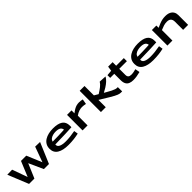

<svg xmlns="http://www.w3.org/2000/svg" viewBox="564 -2729 4727 4727"><g transform="rotate(-45 2927.5 -365.0)"><path d="M232 0 13 -539 185 -543 328 -145 492 -541H675L842 -144L987 -543L1154 -539L925 0H748L578 -376L418 0Z M1596 10Q1411 10 1305 -54.5Q1199 -119 1199 -254Q1199 -332 1232.5 -388.5Q1266 -445 1324 -481Q1382 -517 1456 -534Q1530 -551 1611 -551Q1785 -551 1871 -491.5Q1957 -432 1957 -304Q1957 -295 1957 -280Q1957 -265 1956 -250Q1887 -247 1736 -239.5Q1585 -232 1376 -230Q1376 -225 1375.5 -221Q1375 -217 1375 -213Q1376 -157 1439 -128.5Q1502 -100 1614 -100Q1693 -100 1778.5 -110.5Q1864 -121 1938 -135L1955 -29Q1883 -12 1793.5 -1Q1704 10 1596 10ZM1378 -325Q1472 -325 1554 -327.5Q1636 -330 1696.5 -332.5Q1757 -335 1784 -337Q1780 -390 1737.5 -419.5Q1695 -449 1603 -449Q1555 -449 1508 -437Q1461 -425 1425.5 -398Q1390 -371 1378 -325Z M2251 -541V-439Q2304 -480 2347 -504.5Q2390 -529 2431 -540Q2472 -551 2517 -551Q2549 -551 2581 -546.5Q2613 -542 2638 -536L2615 -402Q2584 -409 2552.5 -413.5Q2521 -418 2491 -418Q2441 -418 2386 -400.5Q2331 -383 2269 -339V0H2095V-541Z M3427 10Q3406 10 3384 6.5Q3362 3 3331.5 -8.5Q3301 -20 3256.5 -43.5Q3212 -67 3147 -106L2902 -255V0H2734V-740H2902V-413L3007 -351Q3092 -403 3152 -450.5Q3212 -498 3243 -551L3434 -540Q3404 -484 3351.5 -436.5Q3299 -389 3237.5 -350.5Q3176 -312 3120 -284L3168 -256Q3245 -211 3295.5 -186Q3346 -161 3379.5 -150.5Q3413 -140 3438 -140Q3443 -140 3449 -140Q3455 -140 3462 -141L3464 9Q3457 10 3448.5 10Q3440 10 3427 10Z M3859 10Q3789 10 3738 -11Q3687 -32 3659.5 -81Q3632 -130 3632 -215V-434H3490V-528L3632 -541L3650 -665H3806V-541H4072V-434H3806V-222Q3806 -170 3832 -145Q3858 -120 3917 -120Q3956 -120 3995.5 -127.5Q4035 -135 4080 -147L4102 -26Q4036 -9 3977 0.5Q3918 10 3859 10Z M4550 10Q4365 10 4259 -54.5Q4153 -119 4153 -254Q4153 -332 4186.5 -388.5Q4220 -445 4278 -481Q4336 -517 4410 -534Q4484 -551 4565 -551Q4739 -551 4825 -491.5Q4911 -432 4911 -304Q4911 -295 4911 -280Q4911 -265 4910 -250Q4841 -247 4690 -239.5Q4539 -232 4330 -230Q4330 -225 4329.5 -221Q4329 -217 4329 -213Q4330 -157 4393 -128.5Q4456 -100 4568 -100Q4647 -100 4732.5 -110.5Q4818 -121 4892 -135L4909 -29Q4837 -12 4747.5 -1Q4658 10 4550 10ZM4332 -325Q4426 -325 4508 -327.5Q4590 -330 4650.5 -332.5Q4711 -335 4738 -337Q4734 -390 4691.5 -419.5Q4649 -449 4557 -449Q4509 -449 4462 -437Q4415 -425 4379.5 -398Q4344 -371 4332 -325Z M5049 0V-541H5205V-462Q5264 -489 5313.5 -509Q5363 -529 5412.5 -540Q5462 -551 5521 -551Q5606 -551 5661 -524Q5716 -497 5743 -450Q5770 -403 5770 -343V0H5596V-284Q5596 -426 5453 -426Q5391 -426 5339 -409Q5287 -392 5223 -365V0Z"/></g></svg>

Font: Georama ExtraExtended SemiBold
Style: Regular
Weight: 600
Width: 8
Designer: Jean-Baptiste Levee
Foundry: Production Type
Version: Version 1.000